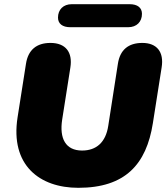

<svg xmlns="http://www.w3.org/2000/svg" viewBox="-20 -885 794 917"><path d="M354 12C578 12 679 -100 710 -296L752 -563C764 -637 729 -680 660 -680C593 -680 553 -647 543 -580L497 -284C485 -205 440 -166 372 -166C293 -166 263 -224 277 -314L316 -562C328 -636 293 -680 221 -680C154 -680 114 -646 104 -580L64 -325C28 -96 169 12 354 12ZM316 -755H592C633 -755 658 -781 658 -819C658 -848 637 -865 599 -865H323C282 -865 257 -839 257 -801C257 -772 278 -755 316 -755Z"/></svg>

Font: SN Pro Black
Style: Italic
Weight: 900
Italic angle: -9°
Designer: Tobias Whetton
Foundry: Supernotes
Version: Version 1.001;Glyphs 3.2 (3249)